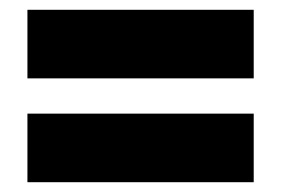

<svg xmlns="http://www.w3.org/2000/svg" viewBox="-20 -512 575 392"><path d="M36 -140H498V-280H36ZM36 -352H498V-492H36Z"/></svg>

Font: Asimov Pro
Style: Ult
Weight: 900
Designer: Google
Version: Version 2.000980; 2014